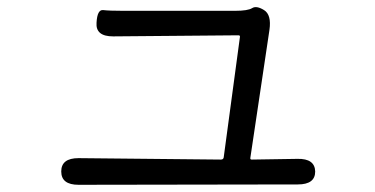

<svg xmlns="http://www.w3.org/2000/svg" viewBox="-20 -526 1040 533"><path d="M198 -13Q150 -13 150 -50Q150 -87 198 -87L593 -83Q600 -83 601 -89L646 -423Q647 -428 642 -428L294 -425Q245 -425 248 -463Q250 -500 266.5 -498Q283 -496 321 -496H633Q668 -496 680 -503.5Q692 -511 713 -498Q734 -485 728 -443L675 -88Q674 -83 679 -83L806 -85Q854 -86 855 -50Q855 -14 807 -14Z"/></svg>

Font: Resource Han Rounded JP Normal
Style: Regular
Weight: 350
Designer: Cyano Hao (round all glyphs); Ryoko NISHIZUKA 西塚涼子 (kana, bopomofo & ideographs); Paul D. Hunt (Latin, Greek & Cyrillic)
Foundry: Cyano Hao
Version: 0.990